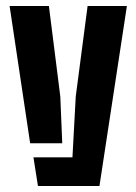

<svg xmlns="http://www.w3.org/2000/svg" viewBox="-20 -620 454 640"><path d="M12 -600H143L181 -298.5L187.5 -142.5H80.5ZM91.5 -95.5H221.5L232.5 -298.5L272 -600H403L311.5 0H106.5Z"/></svg>

Font: Big Shoulders Stencil Display ExtraBold
Style: Regular
Weight: 800
Designer: Patric King
Foundry: XO Type Co
Version: Version 1.000